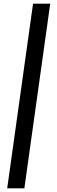

<svg xmlns="http://www.w3.org/2000/svg" viewBox="-20 -766 311 1040"><path d="M19 254 159 -746H252L112 254Z"/></svg>

Font: Hanken Grotesk
Style: Bold Italic
Weight: 700
Italic angle: -8°
Designer: Alfredo Marco Pradil
Foundry: Hanken Design Co.
Version: Version 3.013